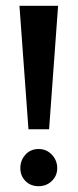

<svg xmlns="http://www.w3.org/2000/svg" viewBox="-20 -633 267 661"><path d="M78 -188 47 -613H180L149 -188ZM113 8Q85 8 67.5 -10Q50 -28 50 -54Q50 -81 67.5 -100.5Q85 -120 113 -120Q140 -120 158.5 -100.5Q177 -81 177 -54Q177 -28 158.5 -10Q140 8 113 8Z"/></svg>

Font: Manuale SemiBold
Style: Regular
Weight: 600
Version: Version 1.002